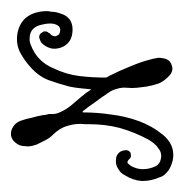

<svg xmlns="http://www.w3.org/2000/svg" viewBox="-18 -318 336 350"><g transform="rotate(-90 150.0 -143.0)"><path d="M116.2 -108.4Q113.3 -83 104.5 -58.6Q95.7 -34.2 79.1 -13.7Q66.4 1 51.8 3.9Q46.9 4.9 42 4.9Q32.2 4.9 21.5 0Q14.6 -2.9 9.8 -7.8Q3.9 -12.7 2 -19.5Q-4.9 -35.2 -4.9 -50.8Q-4.9 -51.8 -4.9 -52.7Q-3.9 -68.4 5.9 -84Q9.8 -91.8 17.6 -95.7Q24.4 -100.6 34.2 -99.6Q40 -99.6 44.9 -95.7Q49.8 -91.8 50.8 -85Q51.8 -81.1 50.8 -78.1Q49.8 -75.2 46.9 -73.2Q43.9 -72.3 41 -72.3Q37.1 -72.3 35.2 -75.2Q30.3 -80.1 27.3 -78.1Q25.4 -76.2 22.5 -72.3Q16.6 -61.5 16.6 -50.8Q16.6 -39.1 21.5 -28.3Q25.4 -19.5 36.1 -17.6Q46.9 -15.6 54.7 -22.5Q59.6 -25.4 63.5 -30.3Q67.4 -35.2 70.3 -40Q84 -65.4 91.8 -92.8Q98.6 -119.1 98.6 -148.4Q98.6 -150.4 98.6 -151.4Q98.6 -153.3 98.6 -155.3Q100.6 -171.9 95.7 -187.5Q91.8 -202.1 79.1 -214.8Q73.2 -220.7 69.3 -228.5Q65.4 -236.3 61.5 -244.1Q59.6 -250 58.6 -254.9Q57.6 -259.8 58.6 -265.6Q58.6 -275.4 64.5 -282.2Q69.3 -289.1 78.1 -291Q80.1 -291 82 -291Q87.9 -291 93.8 -287.1Q100.6 -283.2 104.5 -274.4Q108.4 -263.7 110.4 -252.9Q113.3 -243.2 115.2 -232.4Q115.2 -228.5 116.2 -225.6Q117.2 -222.7 117.2 -219.7Q116.2 -209 121.1 -200.2Q125 -191.4 131.8 -182.6Q139.6 -173.8 147.5 -164.1Q155.3 -155.3 162.1 -144.5Q163.1 -155.3 164.1 -164.1Q165 -173.8 167 -183.6Q171.9 -203.1 178.7 -221.7Q185.5 -240.2 202.1 -254.9Q214.8 -266.6 229.5 -274.4Q245.1 -282.2 263.7 -279.3Q280.3 -276.4 291 -265.6Q300.8 -254.9 303.7 -238.3Q304.7 -231.4 304.7 -224.6Q304.7 -221.7 303.7 -218.8Q303.7 -209 299.8 -199.2Q296.9 -189.5 289.1 -183.6Q281.2 -178.7 271.5 -178.7Q260.7 -178.7 252.9 -182.6Q245.1 -186.5 240.2 -195.3Q235.4 -205.1 236.3 -214.8Q237.3 -223.6 244.1 -232.4Q246.1 -234.4 248 -236.3Q250 -237.3 252.9 -238.3Q256.8 -240.2 259.8 -239.3Q263.7 -238.3 265.6 -234.4Q268.6 -231.4 267.6 -227.5Q267.6 -224.6 264.6 -221.7Q264.6 -219.7 262.7 -218.8Q261.7 -218.8 260.7 -216.8Q258.8 -212.9 258.8 -210Q259.8 -206.1 262.7 -203.1Q266.6 -201.2 270.5 -201.2Q274.4 -201.2 277.3 -204.1Q284.2 -211.9 281.2 -229.5Q278.3 -247.1 269.5 -252.9Q263.7 -256.8 256.8 -256.8Q250 -257.8 243.2 -254.9Q227.5 -249 216.8 -238.3Q206.1 -227.5 200.2 -212.9Q189.5 -190.4 186.5 -167Q183.6 -143.6 183.6 -119.1Q183.6 -117.2 184.6 -115.2Q185.5 -113.3 186.5 -112.3Q196.3 -92.8 204.1 -73.2Q212.9 -52.7 217.8 -32.2Q218.8 -27.3 219.7 -22.5Q219.7 -17.6 218.8 -13.7Q216.8 -1 206.1 2Q196.3 5.9 187.5 -2Q177.7 -10.7 172.9 -21.5Q168.9 -33.2 167 -44.9Q166 -53.7 165 -61.5Q164.1 -70.3 165 -79.1Q166 -88.9 163.1 -97.7Q161.1 -106.4 155.3 -114.3Q147.5 -126 138.7 -137.7Q130.9 -149.4 122.1 -160.2Q122.1 -160.2 121.1 -160.2Q121.1 -160.2 120.1 -160.2Q120.1 -147.5 119.1 -133.8Q118.2 -121.1 116.2 -108.4ZM95.7 -228.5Q86.9 -236.3 82 -248Q77.1 -259.8 80.1 -267.6Q85.9 -266.6 89.8 -254.9Q94.7 -243.2 95.7 -228.5ZM185.5 -67.4Q192.4 -60.5 197.3 -43.9Q202.1 -27.3 198.2 -20.5Q193.4 -23.4 188.5 -39.1Q184.6 -54.7 185.5 -67.4Z"/></g></svg>

Font: Chain Script-Pehr4
Style: Regular
Weight: 400
Designer: Pehr
Version: Version 1.0